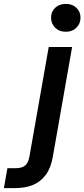

<svg xmlns="http://www.w3.org/2000/svg" viewBox="-132 -745 433 985"><path d="M-112 220 -94 118H-54Q-20 118 -3.5 104.5Q13 91 19 58L118 -504H238L139 59Q129 117 102.5 152.5Q76 188 36.5 204Q-3 220 -54 220ZM206 -582Q172 -582 151 -603Q130 -624 130 -654Q130 -685 151 -705Q172 -725 206 -725Q239 -725 260 -705Q281 -685 281 -654Q281 -624 260 -603Q239 -582 206 -582Z"/></svg>

Font: DM Sans SemiBold
Style: Italic
Weight: 600
Italic angle: -10°
Designer: Colophon Foundry, Jonny Pinhorn
Foundry: Colophon Foundry
Version: Version 4.004;gftools[0.9.30]